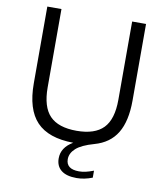

<svg xmlns="http://www.w3.org/2000/svg" viewBox="-100 -821 952 1110"><g transform="rotate(10 376.5 -266.5)"><path d="M666.5 -740V-290Q666.5 -169.5 624.2 -99.5Q582 -29.5 492.5 -4.5Q419.5 16 388 44.5Q356.5 73 356.5 108.5Q356.5 137 375.5 151.8Q394.5 166.5 432 166.5Q451.5 166.5 471.2 162Q491 157.5 517.5 147.5V188.5Q470 207 425 207Q365.5 207 334.8 182.5Q304 158 304 112.5Q304 48.5 371 9.5Q225 8 156 -64.5Q87 -137 87 -290V-740H170V-280.5Q170 -166 220.2 -114Q270.5 -62 377.5 -62Q484.5 -62 534.8 -114Q585 -166 585 -280.5V-740Z"/></g></svg>

Font: Encode Sans Semi Expanded
Style: Regular
Weight: 400
Width: 6
Designer: Multiple Designers
Foundry: Impallari Type
Version: Version 2.000